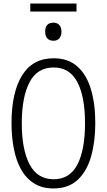

<svg xmlns="http://www.w3.org/2000/svg" viewBox="-20 -1054 603 1084"><path d="M282 10Q218 10 172.5 -18.5Q127 -47 99 -97.5Q71 -148 58 -215Q45 -282 45 -359Q45 -531 104.5 -628Q164 -725 283 -725Q365 -725 417 -678.5Q469 -632 493.5 -549.5Q518 -467 518 -359Q518 -255 494.5 -171.5Q471 -88 419 -39Q367 10 282 10ZM283 -42Q374 -42 417 -125Q460 -208 460 -358Q460 -509 416.5 -591Q373 -673 283 -673Q190 -673 146.5 -589Q103 -505 103 -358Q103 -210 147 -126Q191 -42 283 -42ZM282 -824Q259 -824 247 -837.5Q235 -851 235 -875Q235 -926 282 -926Q303 -926 315 -912.5Q327 -899 327 -875Q327 -852 315.5 -838Q304 -824 282 -824ZM151 -989V-1034H412V-989Z"/></svg>

Font: Noto Sans Mono SemiCondensed Light
Style: Regular
Weight: 300
Width: 4
Designer: Monotype Design Team
Foundry: Monotype Imaging Inc.
Version: Version 2.014; ttfautohint (v1.8.4.7-5d5b)